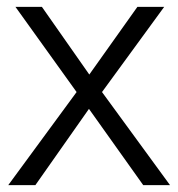

<svg xmlns="http://www.w3.org/2000/svg" viewBox="-20 -539 518 559"><path d="M277 -271 475 0H397L239 -222L83 0H4L203 -271L25 -519H102L240 -322L380 -519H458Z"/></svg>

Font: Almarai Light
Style: Regular
Weight: 300
Designer: Boutros International 2019
Foundry: Created by Boutros International 2019
Version: Version 1.10